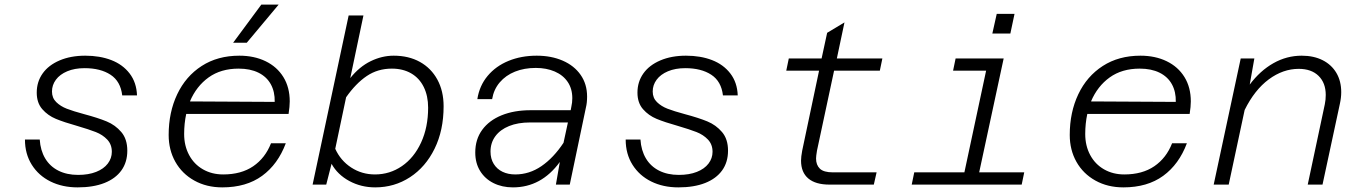

<svg xmlns="http://www.w3.org/2000/svg" viewBox="-20 -799 5890 831"><path d="M88 -195H152Q155 -148 175.5 -113.5Q196 -79 232.5 -60.5Q269 -42 318 -42Q363 -42 396 -55Q429 -68 446.5 -91Q464 -114 464 -142Q464 -174 444 -195Q424 -216 394.5 -227.5Q365 -239 314 -254Q257 -270 222 -284.5Q187 -299 163 -326.5Q139 -354 139 -398Q139 -445 164.5 -481Q190 -517 238 -537.5Q286 -558 349 -558Q412 -558 461.5 -539Q511 -520 541 -481Q571 -442 573 -386H509Q502 -447 458.5 -475.5Q415 -504 346 -504Q303 -504 271 -490.5Q239 -477 222 -454Q205 -431 205 -403Q205 -375 223.5 -357Q242 -339 269 -328.5Q296 -318 344 -305Q404 -289 441.5 -273.5Q479 -258 505 -227.5Q531 -197 531 -147Q531 -97 505.5 -61.5Q480 -26 432 -7Q384 12 316 12Q250 12 198.5 -13.5Q147 -39 117.5 -86Q88 -133 88 -195Z M710 -215Q710 -313 747 -391Q784 -469 853 -513.5Q922 -558 1016 -558Q1080 -558 1129.5 -534Q1179 -510 1206.5 -465.5Q1234 -421 1234 -360Q1234 -338 1229 -306H786Q777 -264 777 -219Q777 -168 798.5 -128Q820 -88 858.5 -66Q897 -44 946 -44Q1024 -44 1076 -79.5Q1128 -115 1153 -179H1217Q1183 -88 1114.5 -38Q1046 12 942 12Q874 12 821 -17.5Q768 -47 739 -98.5Q710 -150 710 -215ZM1169 -358Q1170 -402 1152 -434.5Q1134 -467 1098.5 -484.5Q1063 -502 1013 -502Q936 -502 883 -464Q830 -426 802 -360ZM1111 -779H1186L1048 -614H989Z M1900 -339Q1900 -235 1861 -155.5Q1822 -76 1754.5 -32Q1687 12 1604 12Q1543 12 1492 -15.5Q1441 -43 1415 -90L1392 0H1333L1489 -732H1553L1496 -461Q1535 -510 1584 -534Q1633 -558 1684 -558Q1749 -558 1797.5 -531Q1846 -504 1873 -454.5Q1900 -405 1900 -339ZM1603 -44Q1667 -44 1719.5 -80Q1772 -116 1802.5 -182Q1833 -248 1833 -333Q1833 -384 1814 -422.5Q1795 -461 1759.5 -481.5Q1724 -502 1676 -502Q1615 -502 1567.5 -470Q1520 -438 1478 -378L1431 -155Q1454 -104 1500 -74Q1546 -44 1603 -44Z M2403 -98Q2323 12 2200 12Q2153 12 2116 -6.5Q2079 -25 2058 -59Q2037 -93 2037 -139Q2037 -196 2067 -237Q2097 -278 2151 -300Q2205 -322 2277 -322H2450L2453 -338Q2457 -355 2457 -374Q2457 -415 2437 -444.5Q2417 -474 2381 -489.5Q2345 -505 2299 -505Q2249 -505 2209 -489Q2169 -473 2143 -442.5Q2117 -412 2110 -370H2046Q2055 -428 2090.5 -470.5Q2126 -513 2181 -535.5Q2236 -558 2303 -558Q2366 -558 2415.5 -536.5Q2465 -515 2493 -475Q2521 -435 2521 -381Q2521 -354 2516 -334L2446 0H2386ZM2210 -44Q2271 -44 2323.5 -80Q2376 -116 2419 -181L2438 -269H2274Q2222 -269 2183.5 -253.5Q2145 -238 2124 -209.5Q2103 -181 2103 -143Q2103 -112 2117 -89.5Q2131 -67 2155 -55.5Q2179 -44 2210 -44Z M2688 -195H2752Q2755 -148 2775.5 -113.5Q2796 -79 2832.5 -60.5Q2869 -42 2918 -42Q2963 -42 2996 -55Q3029 -68 3046.5 -91Q3064 -114 3064 -142Q3064 -174 3044 -195Q3024 -216 2994.5 -227.5Q2965 -239 2914 -254Q2857 -270 2822 -284.5Q2787 -299 2763 -326.5Q2739 -354 2739 -398Q2739 -445 2764.5 -481Q2790 -517 2838 -537.5Q2886 -558 2949 -558Q3012 -558 3061.5 -539Q3111 -520 3141 -481Q3171 -442 3173 -386H3109Q3102 -447 3058.5 -475.5Q3015 -504 2946 -504Q2903 -504 2871 -490.5Q2839 -477 2822 -454Q2805 -431 2805 -403Q2805 -375 2823.5 -357Q2842 -339 2869 -328.5Q2896 -318 2944 -305Q3004 -289 3041.5 -273.5Q3079 -258 3105 -227.5Q3131 -197 3131 -147Q3131 -97 3105.5 -61.5Q3080 -26 3032 -7Q2984 12 2916 12Q2850 12 2798.5 -13.5Q2747 -39 2717.5 -86Q2688 -133 2688 -195Z M3447 -104Q3447 -120 3452 -147L3525 -493H3383L3394 -546H3536L3560 -657L3635 -702L3602 -546H3799L3788 -493H3590L3516 -147Q3512 -123 3512 -113Q3512 -85 3528.5 -69Q3545 -53 3585 -53H3774L3762 0H3570Q3510 0 3478.5 -26.5Q3447 -53 3447 -104Z M3937 -53H4154L4248 -493H4105L4116 -546H4324L4218 -53H4413L4402 0H3926ZM4294 -739H4371L4353 -654H4275Z M4610 -215Q4610 -313 4647 -391Q4684 -469 4753 -513.5Q4822 -558 4916 -558Q4980 -558 5029.5 -534Q5079 -510 5106.5 -465.5Q5134 -421 5134 -360Q5134 -338 5129 -306H4686Q4677 -264 4677 -219Q4677 -168 4698.5 -128Q4720 -88 4758.5 -66Q4797 -44 4846 -44Q4924 -44 4976 -79.5Q5028 -115 5053 -179H5117Q5083 -88 5014.5 -38Q4946 12 4842 12Q4774 12 4721 -17.5Q4668 -47 4639 -98.5Q4610 -150 4610 -215ZM5069 -358Q5070 -402 5052 -434.5Q5034 -467 4998.5 -484.5Q4963 -502 4913 -502Q4836 -502 4783 -464Q4730 -426 4702 -360Z M5718 -388Q5718 -440 5687 -470.5Q5656 -501 5601 -501Q5533 -501 5471.5 -455.5Q5410 -410 5367 -323L5298 0H5233L5350 -546H5409L5389 -433Q5434 -493 5491.5 -525.5Q5549 -558 5614 -558Q5666 -558 5704.5 -538.5Q5743 -519 5764 -483.5Q5785 -448 5785 -400Q5785 -376 5779 -349L5704 0H5640L5714 -348Q5718 -367 5718 -388Z"/></svg>

Font: Azeret Mono Light
Style: Italic
Weight: 300
Italic angle: -12°
Designer: Martin Vácha
Foundry: Displaay
Version: Version 1.000; Glyphs 3.0.3, build 3074